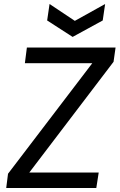

<svg xmlns="http://www.w3.org/2000/svg" viewBox="-20 -937 596 957"><path d="M11 0 20 -71 440 -622H104L114 -700H556L546 -629L126 -77H472L460 0ZM342 -753 215 -835 227 -917 353 -833 504 -917 492 -835Z"/></svg>

Font: Host Grotesk
Style: Italic
Weight: 400
Italic angle: -8°
Designer: Doğukan Karapınar based on Poppins by Indian Type Foundry, Jonny Pinhorn
Foundry: Element Type
Version: Version 1.001; ttfautohint (v1.8.4.7-5d5b)